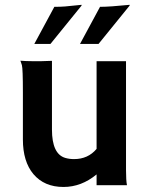

<svg xmlns="http://www.w3.org/2000/svg" viewBox="-20 -762 623 790"><path d="M377.4 -44.4Q314.9 7.3 241.2 7.3Q162.1 7.3 117.2 -45.9Q74.2 -97.7 74.2 -188V-381.8Q74.2 -479.5 70.1 -493.9Q65.9 -508.3 64 -512.2Q86.4 -510.3 110.8 -510.3H151.4Q167.5 -510.3 193.8 -511.7V-229Q193.8 -128.4 248.5 -112.3Q265.1 -107.4 284.7 -107.4Q342.3 -107.4 377.4 -149.4V-510.3H498.5V-62.5Q498.5 -19.5 502.4 0H377.4ZM391.6 -733.9Q430.7 -733.9 513.7 -742.2L513.2 -738.8L385.3 -581.1H309.1ZM203.6 -733.9Q229 -733.9 247.6 -735.4L315.9 -742.2L315.4 -738.8L187.5 -581.1H121.1Z"/></svg>

Font: Hammersmith One
Style: Regular
Weight: 400
Designer: Nicole Fally
Foundry: Nicole Fally
Version: Version 1.003